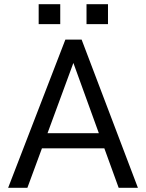

<svg xmlns="http://www.w3.org/2000/svg" viewBox="-20 -901 701 921"><path d="M480.5 -189.5H181.2L111.3 0H19L293.5 -710.9H371.6L641.6 0H549.3ZM208 -262.2H454.1L332 -599.1ZM498 -785.2H395V-880.9H498ZM269 -785.2H165.5V-880.9H269Z"/></svg>

Font: Roboto Web
Style: Regular
Weight: 400
Designer: Google
Version: Version 1.200310; 2013